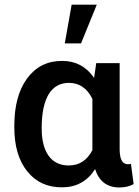

<svg xmlns="http://www.w3.org/2000/svg" viewBox="-20 -802 604 832"><path d="M260.7 -613.8H331.1L399.4 -781.7H290.5ZM397 -528.3 387.7 -464.4C354 -513.7 308.1 -538.1 249 -538.1C185.1 -538.1 134.8 -512.7 97.7 -462.4C60.5 -412.1 42 -343.3 42 -256.8V-250.5C42 -169.9 60.5 -106.4 97.7 -60.1C134.3 -13.7 184.6 9.8 248 9.8C311 9.8 358.9 -16.6 392.1 -69.3C409.2 -16.1 444.3 10.3 497.1 10.3C522 10.3 542.5 5.4 559.1 -4.4L547.4 -92.3C543.9 -90.8 539.6 -90.3 534.2 -90.3C511.2 -90.3 499.5 -110.4 498.5 -150.4V-528.3ZM160.6 -246.6C160.6 -379.9 204.1 -442.9 278.8 -442.9C323.7 -442.9 357.4 -419.9 380.4 -373.5V-151.4C357.4 -106.9 323.2 -85 277.8 -85C201.2 -85 160.6 -143.6 160.6 -246.6Z"/></svg>

Font: Roboto Medium
Style: Regular
Weight: 500
Designer: Google
Version: Version 2.137; 2017